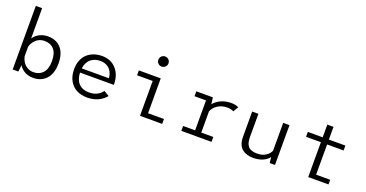

<svg xmlns="http://www.w3.org/2000/svg" viewBox="-36 -1530 4332 2270"><g transform="rotate(20 2130.0 -394.5)"><path d="M128 0V-800H207.5V-419Q235.5 -461.5 283 -486.2Q330.5 -511 393 -511Q440 -511 479.2 -495.2Q518.5 -479.5 549 -448.5Q579.5 -417.5 596.5 -367Q613.5 -316.5 613.5 -251Q613.5 -185.5 596 -134.8Q578.5 -84 547.5 -52.5Q516.5 -21 476.2 -5Q436 11 388.5 11Q327 11 281 -14.8Q235 -40.5 207.5 -84.5V-71L199 0ZM368.5 -446.5Q306.5 -446.5 263.2 -407Q220 -367.5 207.5 -314.5V-195Q215 -158.5 234.8 -127.2Q254.5 -96 289.2 -74.8Q324 -53.5 366.5 -53.5Q441 -53.5 486 -103Q531 -152.5 531 -251Q531 -350.5 487.2 -398.5Q443.5 -446.5 368.5 -446.5Z M1301 -93Q1289.5 -77.5 1271 -61.2Q1252.5 -45 1224.2 -27.8Q1196 -10.5 1154.8 0.2Q1113.5 11 1067.5 11Q993 11 935.5 -17.8Q878 -46.5 843.5 -107Q809 -167.5 809 -252.5Q809 -316.5 829.8 -367Q850.5 -417.5 886.8 -448.8Q923 -480 969.2 -496Q1015.5 -512 1068.5 -512Q1180 -512 1247.2 -437.5Q1314.5 -363 1314.5 -238H888.5Q892 -150 938.2 -101.8Q984.5 -53.5 1067.5 -53.5Q1131 -53.5 1173.8 -78.5Q1216.5 -103.5 1234 -133ZM1069 -450Q997.5 -450 949.5 -410.2Q901.5 -370.5 891 -291.5H1231.5Q1231.5 -320 1221.5 -347.2Q1211.5 -374.5 1192.5 -397.8Q1173.5 -421 1141.2 -435.5Q1109 -450 1069 -450Z M1815.8 -653Q1797 -634.5 1770.5 -634.5Q1744 -634.5 1725.5 -653Q1707 -671.5 1707 -698Q1707 -724.5 1725.5 -743Q1744 -761.5 1770.5 -761.5Q1797 -761.5 1815.8 -743Q1834.5 -724.5 1834.5 -698Q1834.5 -671.5 1815.8 -653ZM1809 -61.5H2009V0H1730V-438.5H1533.5V-500H1809Z M2478.5 -61.5H2630V0H2250V-61.5H2401V-438.5H2256.5V-500H2465L2475.5 -417Q2510.5 -460.5 2567.5 -486.2Q2624.5 -512 2692.5 -512Q2750.5 -512 2787 -492L2748.5 -426.5Q2740 -433 2718.2 -439.2Q2696.5 -445.5 2668.5 -445.5Q2600.5 -445.5 2549 -412.5Q2497.5 -379.5 2478.5 -328.5Z M3156.5 10Q3114.5 10 3080.5 0.2Q3046.5 -9.5 3018.2 -31.2Q2990 -53 2974.5 -92.2Q2959 -131.5 2959 -186V-501H3037.5V-206Q3037.5 -128 3071 -91Q3104.5 -54 3183.5 -54Q3251.5 -54 3295 -85.8Q3338.5 -117.5 3349.5 -152.5V-501H3428.5V0H3362L3353.5 -72Q3324.5 -33.5 3273.8 -11.8Q3223 10 3156.5 10Z M3924.5 -58.5H4102V0H3846.5V-438.5H3659.5V-500H3846.5V-660H3924.5V-500H4132V-438.5H3924.5Z"/></g></svg>

Font: League Mono Light
Style: Regular
Weight: 300
Width: 6
Designer: Tyler Finck
Foundry: The League of Moveable Type / Tyler Finck
Version: Version 2.210